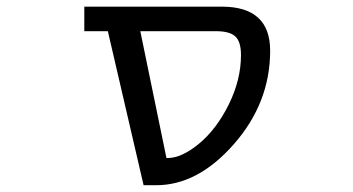

<svg xmlns="http://www.w3.org/2000/svg" viewBox="-20 -544 1040 566"><path d="M393.6 -452.1 470.7 -78.1H473.6Q515.6 -78.1 566.9 -120.6Q618.2 -163.1 654.3 -235.8Q690.4 -308.6 690.4 -381.8Q690.4 -420.9 673.8 -436.5Q657.2 -452.1 616.2 -452.1ZM776.4 -394.5Q776.4 -241.2 669.9 -119.6Q563.5 2 440.4 2H403.3L297.9 -452.1H228.5V-524.4H633.8Q776.4 -524.4 776.4 -394.5Z"/></svg>

Font: GenEi Gothic M Regular
Style: Regular
Weight: 400
Designer: o_tamon (Modified); [Source Han Sans]
Ryoko NISHIZUKA  (kana & ideographs); Paul D. Hunt (Latin, Greek & Cyrillic); Wenl
Version: Version 1.1a;Original Version 1.004